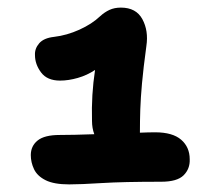

<svg xmlns="http://www.w3.org/2000/svg" viewBox="-20 -876 560 505"><path d="M162 -391Q122 -391 100 -402Q78 -413 69.5 -431Q61 -449 61 -468Q61 -492 79 -506.5Q97 -521 137 -521Q153 -521 177 -521.5Q201 -522 228 -523Q222 -539 222 -558Q221 -593 223 -626Q225 -659 230 -692Q209 -678 184.5 -671Q160 -664 138 -664Q104 -664 88 -685.5Q72 -707 72 -731Q71 -748 83 -762Q95 -776 122 -779Q156 -783 189 -798Q222 -813 243 -833Q255 -844 268 -850Q281 -856 298 -856Q338 -856 354.5 -825.5Q371 -795 365 -755Q357 -696 353.5 -657Q350 -618 349 -588.5Q348 -559 348 -527Q371 -528 388 -528Q434 -528 456.5 -508.5Q479 -489 479 -457Q480 -432 463 -415Q446 -398 404 -398Q303 -398 247.5 -394.5Q192 -391 162 -391Z"/></svg>

Font: Shantell Sans Normal
Style: Bold
Weight: 700
Designer: Stephen Nixon, Anya Danilova, Shantell Martin
Foundry: Arrow Type
Version: Version 1.009;[a7da0bfa3]